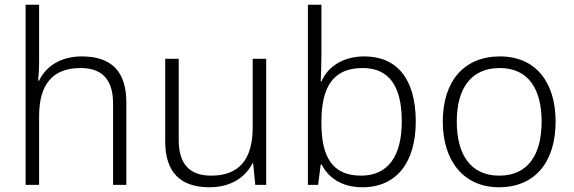

<svg xmlns="http://www.w3.org/2000/svg" viewBox="-20 -780 2421 810"><path d="M145 -517V-760H88V0H145V-290C145 -424 202 -493 320 -493C409 -493 457 -446 457 -344V0H513V-348C513 -482 447 -542 325 -542C235 -542 173 -499 145 -440H141C143 -465 145 -489 145 -517Z M1103 -532H1046V-242C1046 -107 988 -39 871 -39C781 -39 734 -87 734 -189V-532H677V-184C677 -53 741 10 864 10C955 10 1016 -33 1045 -91H1048L1057 0H1103Z M1336 -550V-760H1279V0H1322L1333 -86H1337C1364 -32 1420 10 1509 10C1656 10 1734 -99 1734 -267C1734 -448 1654 -542 1517 -542C1425 -542 1362 -497 1336 -436H1333C1334 -463 1336 -512 1336 -550ZM1510 -493C1621 -493 1675 -417 1675 -268C1675 -121 1617 -39 1503 -39C1383 -39 1336 -117 1336 -260V-267C1336 -414 1386 -493 1510 -493Z M2324 -267C2324 -432 2241 -542 2089 -542C1939 -542 1848 -439 1848 -267C1848 -99 1938 10 2085 10C2240 10 2324 -100 2324 -267ZM1907 -267C1907 -408 1968 -493 2088 -493C2213 -493 2265 -399 2265 -267C2265 -131 2210 -39 2086 -39C1964 -39 1907 -130 1907 -267Z"/></svg>

Font: Noto Sans Khmer UI Light
Style: Regular
Weight: 300
Designer: Danh Hong and the Monotype Design Team
Foundry: Monotype Imaging Inc.
Version: Version 2.002